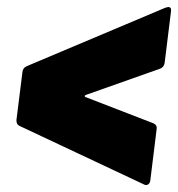

<svg xmlns="http://www.w3.org/2000/svg" viewBox="-20 -561 508 548"><path d="M390 -35 35 -202Q26 -207 27 -219L44 -355Q45 -367 56 -372L452 -539L460 -541Q470 -541 468 -528L450 -382Q448 -369 437 -365L225 -290Q219 -287 224 -284L418 -209Q429 -204 427 -192L409 -46Q408 -38 402.5 -34.5Q397 -31 390 -35Z"/></svg>

Font: Barlow Semi Condensed Black
Style: Italic
Weight: 900
Width: 4
Italic angle: -7°
Designer: Jeremy Tribby
Foundry: Tribby Type
Version: Version 1.408